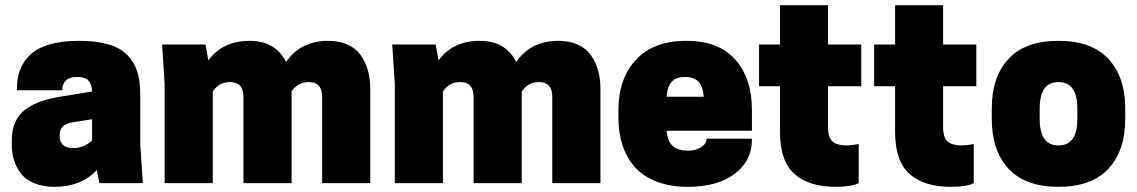

<svg xmlns="http://www.w3.org/2000/svg" viewBox="-20 -700 4346 734"><path d="M359.9 0 350.1 -49.8Q289.6 14.2 189.9 14.2Q145 14.2 111.8 0.7Q78.6 -12.7 60.3 -36.4Q42 -60.1 33.4 -88.1Q24.9 -116.2 24.9 -149.9V-160.2Q24.9 -202.1 38.3 -232.7Q51.8 -263.2 78.9 -282.7Q106 -302.2 139.4 -313.5Q172.9 -324.7 220.2 -332L332 -350.1Q330.6 -379.4 317.4 -392.6Q304.2 -405.8 274.9 -405.8Q244.1 -405.8 231 -391.4Q217.8 -377 217.8 -355H44.9V-363.8Q44.9 -401.9 56.6 -432.9Q68.4 -463.9 94.2 -489.5Q120.1 -515.1 167.2 -529.5Q214.4 -543.9 279.8 -543.9Q346.7 -543.9 392.8 -530.8Q439 -517.6 465.8 -490.7Q492.7 -463.9 504.4 -427.2Q516.1 -390.6 516.1 -339.8V-149.9L525.9 0ZM259.8 -133.8Q300.8 -133.8 332 -163.1V-244.1L259.8 -232.9Q230 -228 219 -215.6Q208 -203.1 208 -183.1V-176.8Q208 -158.7 220.7 -146.2Q233.4 -133.8 259.8 -133.8Z M1395.5 0H1211.4V-330.1Q1211.4 -386.2 1160.6 -386.2Q1118.2 -386.2 1094.7 -350.1V0H910.6V-330.1Q910.6 -386.2 859.4 -386.2Q816.9 -386.2 793.5 -350.1V0H609.4V-379.9L599.6 -529.8H765.6L776.4 -469.2Q831.5 -543.9 934.6 -543.9Q1033.2 -543.9 1073.7 -462.9Q1128.4 -543.9 1235.4 -543.9Q1277.3 -543.9 1308.8 -529.5Q1340.3 -515.1 1358.9 -489.3Q1377.4 -463.4 1386.5 -430.9Q1395.5 -398.4 1395.5 -359.9Z M2275.4 0H2091.3V-330.1Q2091.3 -386.2 2040.5 -386.2Q1998 -386.2 1974.6 -350.1V0H1790.5V-330.1Q1790.5 -386.2 1739.3 -386.2Q1696.8 -386.2 1673.3 -350.1V0H1489.3V-379.9L1479.5 -529.8H1645.5L1656.2 -469.2Q1711.4 -543.9 1814.5 -543.9Q1913.1 -543.9 1953.6 -462.9Q2008.3 -543.9 2115.2 -543.9Q2157.2 -543.9 2188.7 -529.5Q2220.2 -515.1 2238.8 -489.3Q2257.3 -463.4 2266.4 -430.9Q2275.4 -398.4 2275.4 -359.9Z M2854.5 -200.2H2528.3Q2532.7 -157.7 2553 -140.9Q2573.2 -124 2610.4 -124Q2640.1 -124 2660.6 -137.5Q2681.2 -150.9 2681.2 -169.9H2854.5V-166Q2854.5 -85.4 2788.8 -35.6Q2723.1 14.2 2609.4 14.2Q2543 14.2 2491.7 -5.1Q2440.4 -24.4 2408.4 -59.8Q2376.5 -95.2 2360.4 -143.1Q2344.2 -190.9 2344.2 -250V-279.8Q2344.2 -399.4 2411.4 -471.7Q2478.5 -543.9 2603.5 -543.9Q2727.5 -543.9 2791 -472.2Q2854.5 -400.4 2854.5 -279.8ZM2528.3 -330.1H2670.4Q2667 -371.1 2649.7 -388.4Q2632.3 -405.8 2599.1 -405.8Q2565.9 -405.8 2548.8 -388.4Q2531.7 -371.1 2528.3 -330.1Z M3145.5 -529.8H3272.5V-370.1H3145.5V-214.8Q3145.5 -172.9 3163.3 -158.4Q3181.2 -144 3216.8 -144Q3228 -144 3243.4 -146.2Q3258.8 -148.4 3262.7 -149.9V0Q3237.3 14.2 3173.8 14.2Q3072.8 14.2 3017.3 -34.9Q2961.9 -84 2961.9 -194.8V-370.1H2881.8V-529.8H2961.9V-680.2H3145.5Z M3585.4 -529.8H3712.4V-370.1H3585.4V-214.8Q3585.4 -172.9 3603.3 -158.4Q3621.1 -144 3656.7 -144Q3668 -144 3683.3 -146.2Q3698.7 -148.4 3702.6 -149.9V0Q3677.2 14.2 3613.8 14.2Q3512.7 14.2 3457.3 -34.9Q3401.9 -84 3401.9 -194.8V-370.1H3321.8V-529.8H3401.9V-680.2H3585.4Z M3771.5 -245.1V-285.2Q3771.5 -405.8 3835.4 -474.9Q3899.4 -543.9 4026.4 -543.9Q4153.3 -543.9 4217.5 -474.6Q4281.7 -405.3 4281.7 -285.2V-245.1Q4281.7 -124.5 4217.5 -55.2Q4153.3 14.2 4026.4 14.2Q3899.4 14.2 3835.4 -55.2Q3771.5 -124.5 3771.5 -245.1ZM4026.4 -144Q4098.6 -144 4098.6 -245.1V-285.2Q4098.6 -386.2 4026.4 -386.2Q3954.6 -386.2 3954.6 -285.2V-245.1Q3954.6 -144 4026.4 -144Z"/></svg>

Font: Cooper Hewitt
Style: Heavy
Weight: 713
Designer: Village Type and Design LLC
Foundry: Cooper Hewitt Smithsonian Design Museum
Version: 1.000